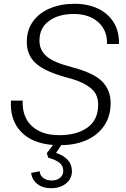

<svg xmlns="http://www.w3.org/2000/svg" viewBox="-20 -759 665 1017"><path d="M145 157 190 148Q192 171 209.5 184Q227 197 254 197Q281 197 298 183Q315 169 315 146Q315 120 296 104Q277 88 235 76L228 52L261 9Q148 0 90 -62.5Q32 -125 38 -226H100Q97 -139 149 -91Q201 -43 294 -43Q387 -43 443.5 -83.5Q500 -124 500 -205Q500 -236 487.5 -260.5Q475 -285 438.5 -308Q402 -331 332 -349Q221 -379 171.5 -422Q122 -465 122 -537Q122 -601 155.5 -646.5Q189 -692 246.5 -715.5Q304 -739 375 -739Q446 -739 500 -713Q554 -687 583 -639Q612 -591 610 -526H547Q549 -598 500.5 -641.5Q452 -685 370 -685Q290 -685 239.5 -648Q189 -611 189 -544Q189 -493 227 -460.5Q265 -428 358 -404Q477 -373 521.5 -327Q566 -281 566 -213Q566 -145 533 -95Q500 -45 441 -18Q382 9 304 10L277 51Q361 79 361 148Q361 188 329.5 213Q298 238 251 238Q207 238 178.5 216Q150 194 145 157Z"/></svg>

Font: Mona Sans Light
Style: Italic
Weight: 300
Italic angle: -11.7°
Designer: Deni Anggara
Foundry: GitHub
Version: Version 2.000